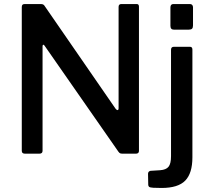

<svg xmlns="http://www.w3.org/2000/svg" viewBox="-20 -762 1044 952"><path d="M658 -742Q669 -742 669 -729V-13Q669 -7 665 -3.5Q661 0 654 0H589Q581 0 576.5 -1.5Q572 -3 567 -10L202 -534Q198 -541 194.5 -540Q191 -539 191 -533V-14Q191 0 175 0H104Q88 0 88 -14V-727Q88 -735 91.5 -738.5Q95 -742 103 -742H181Q190 -742 194.5 -739.5Q199 -737 203 -730L553 -223Q559 -216 562 -216Q568 -216 568 -225V-728Q568 -742 582 -742ZM937 -636Q937 -625 932.5 -620Q928 -615 916 -615H842Q825 -615 825 -634V-725Q825 -742 840 -742H922Q929 -742 933 -737.5Q937 -733 937 -726ZM781 170Q756 170 740 169Q724 168 719.5 164.5Q715 161 715 154L714 100Q714 88 726 85L774 82Q803 80 815.5 65Q828 50 828 12V-515Q828 -530 842 -530H922Q934 -530 934 -516V18Q934 97 898.5 133.5Q863 170 781 170Z"/></svg>

Font: Libre Franklin Medium
Style: Regular
Weight: 500
Designer: Pablo Impallari, Rodrigo Fuenzalida
Foundry: Impallari Type
Version: Version 1.002; ttfautohint (v1.5)